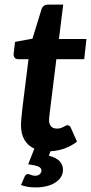

<svg xmlns="http://www.w3.org/2000/svg" viewBox="-20 -651 396 835"><path d="M101.6 106Q105 106 107.9 107.2Q110.8 108.4 114.5 109.6Q118.2 110.8 122.6 112.1Q127 113.3 132.8 113.3Q146.5 113.3 153.3 106.2Q160.2 99.1 160.2 90.8Q160.2 79.1 146.7 73.2Q133.3 67.4 102.5 63.5L129.4 -4.4Q101.6 -17.1 86.4 -42.7Q71.3 -68.4 71.3 -106.4Q71.3 -109.9 71.5 -115.2Q71.8 -120.6 72.5 -129.6Q73.2 -138.7 74.5 -151.4Q75.7 -164.1 77.6 -182.1L104 -393.6H58.1Q49.3 -393.6 43.7 -400.1Q38.1 -406.7 39.6 -419.4L45.4 -468.8L121.1 -482.9L160.6 -610.8Q167.5 -630.9 188.5 -630.9H254.9L236.3 -481.4H356L346.2 -393.6H225.1L199.7 -188.5Q197.3 -169.9 196 -158.7Q194.8 -147.5 194.1 -141.1Q193.4 -134.8 193.4 -132.1Q193.4 -129.4 193.4 -128.4Q193.4 -111.3 202.1 -101.6Q210.9 -91.8 227.5 -91.8Q237.3 -91.8 244.1 -94Q251 -96.2 256.3 -99.1Q261.7 -102.1 265.6 -104.2Q269.5 -106.4 273.4 -106.4Q283.2 -106.4 288.1 -95.2L314.9 -35.2Q290 -15.6 260.3 -5.1Q230.5 5.4 199.7 6.8L192.4 25.9Q226.6 35.2 240.2 51Q253.9 66.9 253.9 86.9Q253.9 105 244.9 119.1Q235.8 133.3 220 143.3Q204.1 153.3 182.4 158.7Q160.6 164.1 134.8 164.1Q116.7 164.1 101.6 161.6Q86.4 159.2 71.3 153.8L87.4 116.7Q89.8 111.8 93 108.9Q96.2 106 101.6 106Z"/></svg>

Font: Carlito
Style: Bold Italic
Weight: 700
Italic angle: -7°
Designer: Lukasz Dziedzic
Foundry: tyPoland Lukasz Dziedzic
Version: Version 1.104